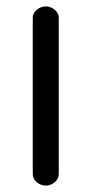

<svg xmlns="http://www.w3.org/2000/svg" viewBox="-20 -566 286 598"><path d="M123 12Q107 12 94.5 1.5Q82 -9 82 -24V-511Q82 -525 94.5 -535.5Q107 -546 123 -546Q138 -546 150.5 -535.5Q163 -525 163 -511V-24Q163 -9 150.5 1.5Q138 12 123 12Z"/></svg>

Font: Hoogli Semibold
Style: Regular
Weight: 600
Designer: Anand Singh Naorem
Foundry: Brand New Type
Version: Version 1.00 b007